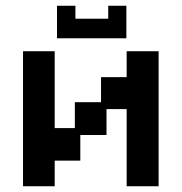

<svg xmlns="http://www.w3.org/2000/svg" viewBox="-20 -635 632 667"><path d="M60 12V-457H170V-190H240V-280H331V-367H420V-457H531V12H420V-256H350V-166H259V-77H170V12ZM178 -502V-615H242V-570H356V-615H419V-502Z"/></svg>

Font: Pixelify Sans Medium
Style: Regular
Weight: 500
Designer: Stefie Justprince
Foundry: Typecalism Foundryline
Version: Version 1.000;February 13, 2025;FontCreator 15.0.0.3015 64-b